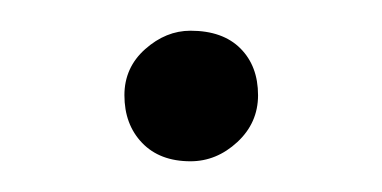

<svg xmlns="http://www.w3.org/2000/svg" viewBox="-20 -93 249 125"><path d="M104 12Q84 12 72.5 0Q61 -12 61 -31Q61 -49 74.5 -61Q88 -73 104 -73Q125 -73 136.5 -61.5Q148 -50 148 -31Q148 -13 134.5 -0.5Q121 12 104 12Z"/></svg>

Font: Petrona Light
Style: Regular
Weight: 300
Designer: Ringo R. Seeber
Foundry: Ringo R. Seeber
Version: Version 2.001; ttfautohint (v1.8.3)